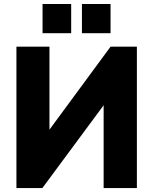

<svg xmlns="http://www.w3.org/2000/svg" viewBox="-20 -956 779 976"><path d="M63.5 -718.8H231.4V-296.9L542 -718.8H675.8V0H506.8V-420.9L195.3 0H63.5ZM396.5 -935.5H542V-787.1H396.5ZM196.3 -935.5H341.8V-787.1H196.3Z"/></svg>

Font: Min Sans Black
Style: Regular
Weight: 900
Designer: Jinseong-Kim, NotoSansCJK, Nunito
Foundry: Jinseong-Kim
Version: Version 1.000